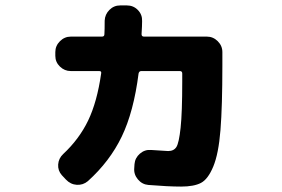

<svg xmlns="http://www.w3.org/2000/svg" viewBox="-20 -652 1040 708"><path d="M241 -390Q218 -390 201 -406.5Q184 -423 184 -446V-460Q184 -483 201 -500Q218 -517 241 -517H356Q365 -517 365 -526Q366 -542 366 -576Q367 -599 383.5 -615.5Q400 -632 423 -632H448Q472 -632 488.5 -615Q505 -598 504 -574Q504 -558 502 -526Q502 -517 511 -517H743Q766 -517 783 -500Q800 -483 800 -460V-411Q800 -260 793 -172.5Q786 -85 766.5 -38Q747 9 721 22.5Q695 36 648 36Q600 36 527 30Q504 28 488.5 9.5Q473 -9 475 -32L476 -47Q478 -70 496 -85.5Q514 -101 537 -99Q597 -95 600 -95Q621 -95 630.5 -110Q640 -125 646 -181Q652 -237 652 -351V-381Q652 -390 643 -390H501Q493 -390 491 -381Q473 -240 429 -148.5Q385 -57 304 16Q286 31 263 29.5Q240 28 223 10L208 -6Q193 -23 194.5 -45.5Q196 -68 213 -84Q272 -139 305 -207.5Q338 -276 353 -381Q355 -390 346 -390Z"/></svg>

Font: Rounded Mplus 1c ExtraBold
Style: Regular
Weight: 800
Version: Version 1.059.20150529